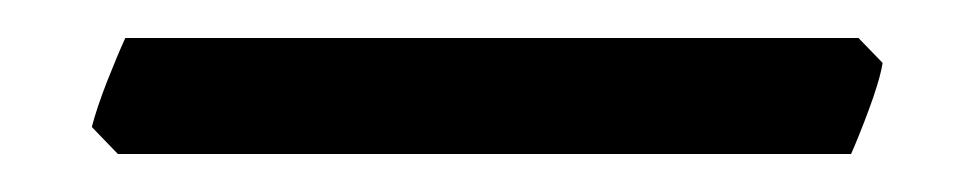

<svg xmlns="http://www.w3.org/2000/svg" viewBox="-20 44 514 101"><path d="M444.3 77.1Q443.4 82.5 441.4 88.9Q439.5 95.2 437 101.8Q434.6 108.4 432.1 114.5Q429.7 120.6 427.7 125H42L28.3 110.8Q30.8 101.1 36.1 87.4Q41.5 73.7 45.9 64H431.6Z"/></svg>

Font: Gentium Book Basic
Style: Regular
Weight: 400
Designer: J. Victor Gaultney and Annie Olsen
Foundry: SIL International
Version: Version 1.102; 2013; Maintenance release